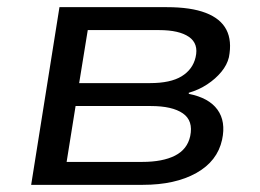

<svg xmlns="http://www.w3.org/2000/svg" viewBox="-20 -516 727 536"><path d="M67 0 146 -496H446Q513 -496 554.5 -480Q596 -464 612 -433Q628 -402 619 -356Q614 -335 598 -315.5Q582 -296 558.5 -280.5Q535 -265 507 -257V-254Q563 -243 587 -210Q611 -177 600 -126Q587 -66 528 -33Q469 0 379 0ZM166 -64H377Q434 -64 468.5 -81.5Q503 -99 511 -136Q520 -179 490.5 -199.5Q461 -220 401 -220H191ZM201 -284H399Q456 -284 487 -303Q518 -322 526 -356Q535 -394 507.5 -413Q480 -432 424 -432H225Z"/></svg>

Font: Nunito Sans 7pt SemiExpanded
Style: Italic
Weight: 400
Width: 6
Italic angle: -9°
Designer: Vernon Adams
Foundry: Vernon Adams
Version: Version 3.101;gftools[0.9.27]